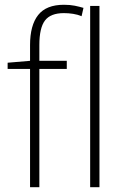

<svg xmlns="http://www.w3.org/2000/svg" viewBox="-20 -785 520 805"><path d="M260 -496H145V0H106V-496H12V-522L106 -530V-596Q106 -679 140 -722Q174 -765 248 -765Q274 -765 293.5 -761Q313 -757 330 -752L322 -717Q306 -724 286.5 -727Q267 -730 248 -730Q192 -730 168.5 -699Q145 -668 145 -596V-530H260ZM397 0H358V-760H397Z"/></svg>

Font: Noto Sans Disp ExtLt
Style: Regular
Weight: 200
Designer: Monotype Design Team
Foundry: Monotype Imaging Inc.
Version: Version 2.000;GOOG;noto-source:20170915:90ef993387c0